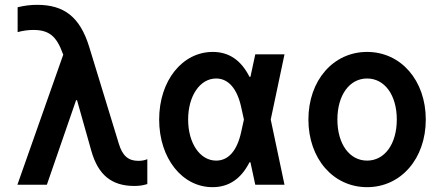

<svg xmlns="http://www.w3.org/2000/svg" viewBox="-20 -765 1840 795"><path d="M52 0H174L295 -350H299L358 -141C386 -41 442 5 536 5C555 5 572 3 590 -3V-106C579 -101 566 -99 553 -99C511 -99 487 -120 472 -170L349 -572C311 -695 245 -745 134 -745C107 -745 82 -742 53 -735V-632C75 -638 96 -641 118 -641C182 -641 214 -616 240 -543L242 -539Z M861 -550C735 -550 639 -431 639 -270C639 -110 734 10 860 10C927 10 978 -24 1013 -93H1017L1037 0H1158L1101 -270L1158 -540H1037L1017 -447H1013C978 -516 928 -550 861 -550ZM979 -220C962 -141 926 -100 875 -100C808 -100 759 -172 759 -270C759 -368 808 -440 875 -440C925 -440 962 -399 979 -320L990 -270Z M1500 10C1640 10 1743 -108 1743 -270C1743 -432 1640 -550 1500 -550C1360 -550 1257 -432 1257 -270C1257 -108 1360 10 1500 10ZM1500 -100C1427 -100 1377 -169 1377 -270C1377 -371 1427 -440 1500 -440C1573 -440 1623 -371 1623 -270C1623 -169 1573 -100 1500 -100Z"/></svg>

Font: CommitMono
Style: Bold
Weight: 700
Monospace: yes
Designer: Eigil Nikolajsen
Foundry: Eigil Nikolajsen
Version: Version 1.143